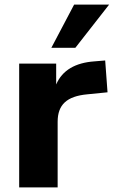

<svg xmlns="http://www.w3.org/2000/svg" viewBox="-20 -816 495 836"><path d="M231 0V-285.6C231 -360.4 271 -397 359.9 -405.3L448.2 -414.1L438 -552.7L391.1 -548.8C308.6 -543 251 -510.3 224.6 -448.2V-539.1H63.5V0ZM308.1 -607.9 455.1 -795.9H302.7L203.6 -607.9Z"/></svg>

Font: Winston ExtraBold
Style: Regular
Weight: 800
Designer: Vernon Adams, Kim Jin-seong, David Berlow, Cristiano Sobral
Foundry: The Winston Project Authors
Version: Version 3.004